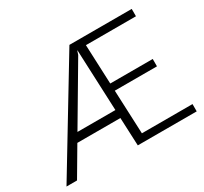

<svg xmlns="http://www.w3.org/2000/svg" viewBox="-144 -918 1199 1126"><g transform="rotate(-30 455.5 -355.5)"><path d="M890.1 0H491.2L482.9 -189.9H191.4L79.6 0H8.3L438.5 -710.9H860.4V-661.1H521.5L532.7 -395H820.3V-345.2H534.7L547.4 -49.3H890.1ZM224.1 -245.1H481L463.4 -659.2H461.9L453.6 -633.8Z"/></g></svg>

Font: Roboto Web
Style: Light
Weight: 300
Designer: Google
Version: Version 1.200310; 2013